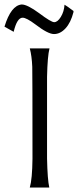

<svg xmlns="http://www.w3.org/2000/svg" viewBox="-56 -837 348 857"><path d="M77 -621H165Q156 -587 154 -494V-310V-129Q156 -35 164 0H77Q88 -38 89 -128Q89 -509 88 -539Q86 -587 77 -621ZM272 -788V-783Q260 -736 236.5 -710.5Q213 -685 185 -685Q158 -685 102 -728Q62 -758 45 -758Q20 -758 5 -695L-36 -718Q-7 -813 41 -817Q66 -817 119 -778Q172 -738 186 -738Q201 -738 215.5 -761.5Q230 -785 232 -816Q240 -812 272 -788Z"/></svg>

Font: GFS Neohellenic Rg
Style: Regular
Weight: 400
Designer: Takis Katsoulidis and George D. Matthiopoulos
Foundry: Takis Katsoulidis and George D. Matthiopoulos
Version: Version 1.0